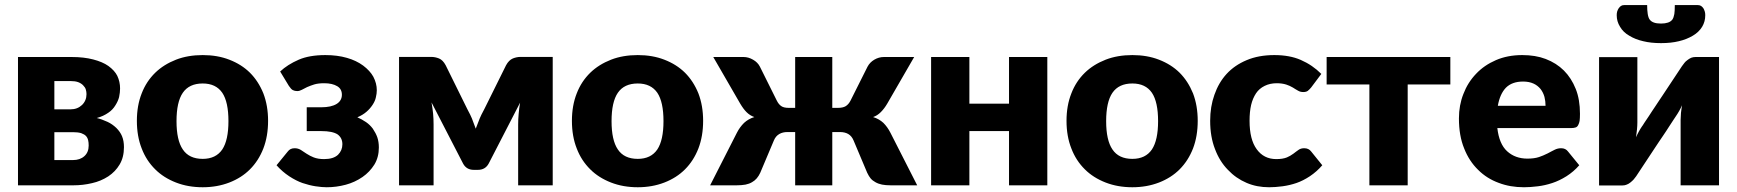

<svg xmlns="http://www.w3.org/2000/svg" viewBox="-20 -749 7020 776"><path d="M199.7 -102.1H275.4Q303.7 -102.1 321.3 -118.2Q338.4 -133.8 338.4 -160.6Q338.4 -173.3 336.4 -181.6Q334 -192.4 327.6 -199.2Q321.3 -206.1 308.1 -210.9Q294.9 -214.8 275.4 -214.8H199.7ZM265.1 -421.4H199.7V-307.1H265.1Q293 -307.1 311.5 -324.7Q329.6 -342.3 329.6 -368.7Q329.6 -377.9 326.7 -387.7Q324.2 -396 315.9 -404.3Q308.6 -412.1 295.9 -417Q283.7 -421.4 265.1 -421.4ZM52.7 -518.6H269.5Q318.8 -518.6 356.4 -508.8Q394.5 -499 418 -482.4Q443.4 -463.9 454.1 -442.4Q465.3 -418.5 465.3 -391.6Q465.3 -375.5 461.4 -356.9Q457.5 -340.8 446.3 -323.2Q435.5 -305.2 418 -293.5Q397.9 -279.3 371.1 -272Q390.6 -267.6 415 -256.3Q433.6 -247.6 450.2 -231.9Q465.8 -216.3 473.1 -198.7Q481 -179.7 481 -154.3Q481 -113.3 463.4 -84Q446.3 -55.2 417.5 -36.1Q387.2 -16.6 352.1 -8.8Q315.4 0 276.4 0H52.7Z M799.3 -526.4Q858.9 -526.4 906.7 -507.8Q956.1 -488.8 990.2 -455.1Q1024.4 -420.9 1044.4 -371.6Q1063.5 -321.8 1063.5 -260.7Q1063.5 -198.7 1044.4 -148.9Q1024.9 -99.1 990.2 -64.5Q956.1 -30.3 906.7 -11.2Q857.4 7.8 799.3 7.8Q740.2 7.8 691.4 -11.2Q641.1 -30.8 607.4 -64.5Q571.3 -100.1 552.7 -148.9Q533.2 -198.2 533.2 -260.7Q533.2 -322.3 552.7 -371.6Q571.3 -419.9 607.4 -455.1Q641.6 -488.3 691.4 -507.8Q739.3 -526.4 799.3 -526.4ZM799.3 -106.9Q852.5 -106.9 878.4 -145Q903.3 -182.6 903.3 -259.3Q903.3 -336.9 878.4 -374Q852.5 -411.6 799.3 -411.6Q744.6 -411.6 718.8 -374Q693.4 -336.9 693.4 -259.3Q693.4 -182.1 718.8 -145Q744.1 -106.9 799.3 -106.9Z M1147.5 -401.9 1112.3 -460Q1141.6 -487.8 1187.5 -507.8Q1230.5 -526.4 1294.9 -526.4Q1343.3 -526.4 1382.3 -515.1Q1419.9 -504.4 1447.8 -483.9Q1475.6 -462.9 1488.8 -439Q1502.9 -412.1 1502.9 -384.3Q1502.9 -370.6 1499 -355Q1496.1 -340.8 1485.8 -325.2Q1475.6 -309.6 1461.4 -297.4Q1446.3 -284.2 1424.3 -274.9Q1441.4 -267.6 1459.5 -255.4Q1475.1 -244.6 1486.8 -229Q1499 -210.9 1504.9 -194.3Q1511.2 -175.8 1511.2 -152.8Q1511.2 -113.8 1493.2 -84Q1474.1 -53.7 1445.3 -33.7Q1414.1 -12.2 1377.4 -2.4Q1339.4 7.8 1300.3 7.8Q1281.7 7.8 1255.4 3.9Q1230 0 1202.6 -9.3Q1177.2 -18.1 1148.9 -36.6Q1120.1 -55.7 1097.7 -81.1L1143.1 -136.7Q1152.8 -149.9 1170.9 -149.9Q1184.6 -149.9 1195.8 -143.1Q1199.2 -141.1 1207 -135.7Q1214.8 -130.4 1218.8 -127.9Q1232.9 -118.7 1248 -112.8Q1265.6 -106 1290 -106Q1327.6 -106 1346.2 -123.5Q1363.8 -141.1 1363.8 -166Q1363.8 -191.4 1344.7 -205.6Q1324.2 -219.2 1278.3 -219.2H1219.7V-315.4H1278.3Q1318.8 -315.4 1340.8 -329.1Q1361.8 -342.3 1361.8 -366.2Q1361.8 -389.2 1343.3 -400.4Q1323.2 -412.6 1290.5 -412.6Q1266.1 -412.6 1250 -407.7Q1235.8 -403.3 1221.2 -397Q1203.1 -387.7 1200.2 -386.2Q1190.4 -380.9 1181.2 -380.9Q1171.4 -380.9 1163.6 -384.8Q1156.2 -388.7 1147.5 -401.9Z M2084 -519H2213.9V0H2074.2V-245.6Q2074.2 -267.1 2076.2 -288.6Q2078.1 -311 2082 -334L1955.1 -87.9Q1941.4 -62.5 1911.6 -62.5H1895Q1865.2 -62.5 1851.6 -87.9L1724.1 -335Q1729 -306.2 1730.5 -289.1Q1732.4 -267.6 1732.4 -245.6V0H1592.8V-519H1722.7Q1738.8 -519 1754.4 -512.7Q1770 -506.3 1781.2 -485.4L1868.7 -308.1Q1882.3 -282.7 1887.2 -270.5Q1897.9 -243.2 1902.8 -229Q1904.3 -232.9 1918.9 -270.5Q1923.8 -282.7 1937.5 -308.1L2025.4 -485.4Q2036.6 -505.9 2052.7 -512.7Q2068.4 -519 2084 -519Z M2557.6 -526.4Q2617.2 -526.4 2665 -507.8Q2714.4 -488.8 2748.5 -455.1Q2782.7 -420.9 2802.7 -371.6Q2821.8 -321.8 2821.8 -260.7Q2821.8 -198.7 2802.7 -148.9Q2783.2 -99.1 2748.5 -64.5Q2714.4 -30.3 2665 -11.2Q2615.7 7.8 2557.6 7.8Q2498.5 7.8 2449.7 -11.2Q2399.4 -30.8 2365.7 -64.5Q2329.6 -100.1 2311 -148.9Q2291.5 -198.2 2291.5 -260.7Q2291.5 -322.3 2311 -371.6Q2329.6 -419.9 2365.7 -455.1Q2399.9 -488.3 2449.7 -507.8Q2497.6 -526.4 2557.6 -526.4ZM2557.6 -106.9Q2610.8 -106.9 2636.7 -145Q2661.6 -182.6 2661.6 -259.3Q2661.6 -336.9 2636.7 -374Q2610.8 -411.6 2557.6 -411.6Q2502.9 -411.6 2477.1 -374Q2451.7 -336.9 2451.7 -259.3Q2451.7 -182.1 2477.1 -145Q2502.4 -106.9 2557.6 -106.9Z M3578.6 -212.9 3687 0H3580.1Q3559.6 0 3544.9 -2.9Q3529.8 -5.9 3518.1 -12.7Q3506.3 -19 3498.5 -28.3Q3491.7 -36.6 3484.9 -50.8L3429.7 -181.6Q3422.4 -199.2 3408.2 -207.5Q3394.5 -215.3 3375 -215.3H3343.8V0H3193.8V-215.3H3162.1Q3143.6 -215.3 3129.9 -207.5Q3115.2 -199.2 3107.9 -181.6L3052.7 -50.8Q3046.9 -38.1 3038.6 -28.3Q3030.3 -18.6 3019.5 -12.7Q3008.3 -5.9 2993.2 -2.9Q2977.1 0 2957 0H2850.1L2958.5 -212.9Q2969.7 -234.9 2987.3 -252.4Q3004.9 -268.6 3028.8 -275.9Q3010.7 -282.2 2997.1 -295.9Q2984.4 -308.6 2971.7 -330.1L2862.8 -518.6H2985.4Q3004.9 -518.6 3023.4 -507.8Q3042.5 -497.1 3051.3 -479.5L3119.6 -342.3Q3127.4 -326.7 3138.2 -319.8Q3147.9 -313 3168.9 -313H3193.8V-518.6H3343.8V-313H3365.7Q3386.7 -313 3397.9 -319.8Q3409.7 -327.1 3417.5 -342.3L3486.3 -479.5Q3495.6 -497.1 3513.7 -507.8Q3532.2 -518.6 3552.2 -518.6H3674.8L3565.9 -330.1Q3554.2 -310.1 3540 -295.9Q3525.9 -281.7 3508.8 -275.9Q3532.7 -268.6 3550.3 -252.4Q3566.9 -235.8 3578.6 -212.9Z M4058.1 -518.6H4212.9V0H4058.1V-219.2H3897.9V0H3743.2V-518.6H3897.9V-330.1H4058.1Z M4556.6 -526.4Q4616.2 -526.4 4664.1 -507.8Q4713.4 -488.8 4747.6 -455.1Q4781.7 -420.9 4801.8 -371.6Q4820.8 -321.8 4820.8 -260.7Q4820.8 -198.7 4801.8 -148.9Q4782.2 -99.1 4747.6 -64.5Q4713.4 -30.3 4664.1 -11.2Q4614.7 7.8 4556.6 7.8Q4497.6 7.8 4448.7 -11.2Q4398.4 -30.8 4364.7 -64.5Q4328.6 -100.1 4310.1 -148.9Q4290.5 -198.2 4290.5 -260.7Q4290.5 -322.3 4310.1 -371.6Q4328.6 -419.9 4364.7 -455.1Q4398.9 -488.3 4448.7 -507.8Q4496.6 -526.4 4556.6 -526.4ZM4556.6 -106.9Q4609.9 -106.9 4635.7 -145Q4660.6 -182.6 4660.6 -259.3Q4660.6 -336.9 4635.7 -374Q4609.9 -411.6 4556.6 -411.6Q4502 -411.6 4476.1 -374Q4450.7 -336.9 4450.7 -259.3Q4450.7 -182.1 4476.1 -145Q4501.5 -106.9 4556.6 -106.9Z M5320.3 -450.2 5279.3 -395.5Q5272.5 -387.2 5265.6 -381.8Q5259.3 -377 5247.1 -377Q5235.8 -377 5226.6 -382.3Q5222.7 -384.3 5214.8 -389.2Q5207 -394 5205.6 -395Q5192.4 -402.8 5178.7 -407.2Q5161.6 -412.6 5140.1 -412.6Q5112.8 -412.6 5091.3 -401.9Q5069.3 -391.1 5056.6 -372.1Q5043 -351.6 5036.6 -324.7Q5030.3 -297.4 5030.3 -260.7Q5030.3 -185.1 5059.1 -146Q5087.9 -106 5138.2 -106Q5164.6 -106 5181.2 -112.8Q5194.3 -118.2 5207.5 -127.9Q5209.5 -129.4 5216.8 -135Q5224.1 -140.6 5228 -143.1Q5237.3 -149.9 5251 -149.9Q5269.5 -149.9 5279.3 -136.7L5324.2 -81.1Q5301.8 -55.2 5273.9 -36.6Q5246.6 -18.6 5219.7 -9.3Q5192.4 0 5163.6 3.9Q5133.8 7.8 5109.4 7.8Q5059.6 7.8 5018.6 -9.8Q4975.1 -28.3 4942.9 -62.5Q4909.2 -96.7 4890.6 -146.5Q4871.1 -196.3 4871.1 -260.7Q4871.1 -317.9 4888.2 -365.7Q4905.3 -415 4937.5 -450.2Q4969.7 -485.4 5018.6 -505.9Q5066.9 -526.4 5130.4 -526.4Q5192.4 -526.4 5237.3 -506.8Q5285.2 -485.8 5320.3 -450.2Z M5841.8 -518.6V-407.7H5669.4V0H5514.6V-407.7H5341.8V-518.6Z M6033.7 -321.3H6226.6Q6226.6 -339.8 6222.2 -357.4Q6217.3 -375 6206.5 -389.2Q6194.3 -403.8 6178.2 -411.1Q6160.2 -419.4 6135.7 -419.4Q6091.3 -419.4 6066.4 -394.5Q6042 -369.1 6033.7 -321.3ZM6330.6 -231.4H6031.7Q6039.1 -167 6071.3 -137.7Q6104 -107.9 6153.3 -107.9Q6181.2 -107.9 6200.2 -114.3Q6216.3 -119.6 6234.9 -128.9Q6240.2 -131.8 6250.2 -137Q6260.3 -142.1 6263.2 -143.6Q6275.4 -149.9 6289.6 -149.9Q6307.6 -149.9 6317.4 -136.7L6362.8 -81.1Q6340.3 -55.2 6311 -36.6Q6282.2 -18.6 6253.9 -9.3Q6224.1 0.5 6195.8 3.9Q6164.6 7.8 6139.6 7.8Q6083.5 7.8 6037.6 -9.8Q5989.3 -27.3 5954.1 -62.5Q5917.5 -98.1 5897.5 -149.4Q5876.5 -200.7 5876.5 -270.5Q5876.5 -323.7 5894.5 -369.1Q5912.1 -415.5 5945.8 -450.7Q5978.5 -485.4 6025.9 -505.9Q6073.2 -526.4 6132.3 -526.4Q6186 -526.4 6227.1 -510.7Q6270.5 -494.1 6300.8 -463.9Q6331.1 -433.6 6348.6 -389.6Q6365.7 -347.2 6365.7 -289.1Q6365.7 -271.5 6364.3 -260.7Q6362.8 -251.5 6358.4 -243.2Q6354.5 -235.8 6348.1 -233.9Q6340.8 -231.4 6330.6 -231.4Z M6832.5 -518.6H6927.7V0H6772.5V-264.2Q6772.5 -276.4 6773.9 -292.5Q6774.4 -298.3 6776.1 -309.8Q6777.8 -321.3 6778.3 -323.7Q6768.6 -301.3 6752.4 -277.8Q6750.5 -275.9 6744.6 -266.1Q6731 -245.6 6726.1 -237.8Q6722.7 -231.9 6714.1 -219.2Q6705.6 -206.5 6700.7 -199.2Q6695.8 -191.4 6685.5 -176.8Q6675.3 -162.1 6670.9 -154.8Q6631.3 -95.2 6592.8 -36.6L6582.5 -23.4Q6577.1 -17.6 6569.8 -11.7Q6562 -5.4 6554.7 -2.9Q6547.4 0.5 6537.6 0.5H6442.9V-518.1H6597.7V-253.9Q6597.7 -242.2 6596.2 -226.1Q6595.2 -216.8 6592.3 -194.3Q6603 -218.8 6617.7 -240.2L6618.7 -241.2Q6619.6 -242.7 6621.6 -245.8Q6623.5 -249 6625.5 -252Q6625.5 -252.4 6632.8 -262.9Q6640.1 -273.4 6644.5 -280.3Q6647.9 -286.1 6656.5 -298.8Q6665 -311.5 6669.9 -318.8Q6674.8 -326.7 6684.8 -341.3Q6694.8 -356 6699.2 -362.8Q6749 -437.5 6777.8 -481.4Q6783.7 -490.2 6788.1 -495.1Q6791.5 -500 6800.8 -506.8Q6807.1 -511.7 6815.4 -515.6Q6823.7 -518.6 6832.5 -518.6ZM6693.4 -653.8Q6709.5 -653.8 6721.2 -657.7Q6731.9 -661.1 6738.8 -669.4Q6744.6 -677.7 6747.1 -692.4Q6749 -704.6 6749 -728.5H6841.3Q6849.6 -728.5 6855 -725.1Q6860.8 -721.2 6864.7 -715.3Q6867.2 -711.4 6870.1 -702.6Q6872.1 -696.3 6872.1 -687.5Q6872.1 -661.6 6859.4 -640.6Q6846.2 -619.1 6822.3 -605Q6796.9 -589.8 6765.6 -582.5Q6733.9 -574.7 6693.4 -574.7Q6652.3 -574.7 6621.1 -582.5Q6588.9 -589.8 6564.5 -605Q6540.5 -618.7 6527.8 -640.6Q6514.2 -662.1 6514.2 -687.5Q6514.2 -696.3 6516.1 -702.6Q6518.6 -710 6522 -715.3Q6526.9 -722.2 6531.7 -725.1Q6536.6 -728.5 6544.9 -728.5H6637.2Q6637.2 -708 6639.6 -692.4Q6642.1 -676.8 6647.9 -669.4Q6653.8 -661.6 6665 -657.7Q6675.8 -653.8 6693.4 -653.8Z"/></svg>

Font: Lato-ExtraBold
Style: Regular
Weight: 500
Designer: Lukasz Dziedzic with Adam Twardoch and Botio Nikoltchev
Foundry: tyPoland Lukasz Dziedzic
Version: ""